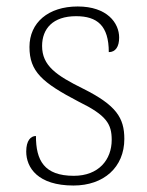

<svg xmlns="http://www.w3.org/2000/svg" viewBox="-20 -563 455 593"><path d="M207 10C300 10 364 -46 364 -134C364 -199 339 -238 237 -289C154 -330 110 -360 110 -421C110 -474 143 -513 215 -513C280 -513 316 -484 316 -402C337 -402 348 -419 348 -447C348 -492 311 -543 220 -543C129 -543 71 -493 71 -418C71 -342 110 -308 223 -249C309 -207 325 -180 325 -131C325 -70 285 -20 208 -20C116 -20 91 -68 91 -143C75 -143 61 -129 61 -95C61 -45 97 10 207 10Z"/></svg>

Font: Noto Serif Georgian ExtraLight
Style: Regular
Weight: 200
Designer: Monotype Design Team, Akaki Razmadze
Foundry: Google LLC
Version: Version 2.003